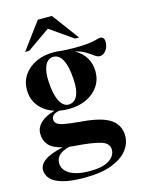

<svg xmlns="http://www.w3.org/2000/svg" viewBox="-140 -812 834 1124"><g transform="rotate(-15 277.0 -250.0)"><path d="M243.5 -180Q214.5 -180 188 -185Q161 -180.5 150 -169.8Q139 -159 139 -146Q139 -129 150.8 -118.8Q162.5 -108.5 197.5 -102Q232.5 -95.5 302.5 -89.5Q420.5 -79.5 471.2 -43.5Q522 -7.5 522 56.5Q522 103 490.8 143Q459.5 183 395 207.8Q330.5 232.5 230 232.5Q146.5 232.5 97.2 218.2Q48 204 26.5 180Q5 156 5 126.5Q5 95 37.8 70.2Q70.5 45.5 150.5 27Q92 13 68.2 -14.8Q44.5 -42.5 44.5 -83.5Q44.5 -120.5 74.2 -148.8Q104 -177 160 -192Q103 -210 69.2 -251.8Q35.5 -293.5 35.5 -351.5Q35.5 -402 62.2 -441Q89 -480 135.8 -502Q182.5 -524 242 -524Q268 -524 292 -520Q362 -516 405 -517.8Q448 -519.5 472 -523.8Q496 -528 508.2 -531.8Q520.5 -535.5 529.5 -535.5Q539.5 -535.5 546.5 -528.2Q553.5 -521 553.5 -504Q553.5 -473 537.2 -452.5Q521 -432 500.5 -432Q485 -432 468.8 -444.2Q452.5 -456.5 428 -472Q403.5 -487.5 364 -496.5Q405.5 -474.5 428.5 -437.2Q451.5 -400 451.5 -352Q451.5 -301.5 425 -262.8Q398.5 -224 351.5 -202Q304.5 -180 243.5 -180ZM254.5 -205.5Q289.5 -209 304.8 -245Q320 -281 315.5 -340.5Q311.5 -418.5 289.8 -459.8Q268 -501 231 -498.5Q198.5 -496 182.8 -459.8Q167 -423.5 171 -364Q175 -287 197 -245Q219 -203 254.5 -205.5ZM106.5 110.5Q106.5 154 150.2 178.5Q194 203 268 203Q348.5 203 387 177.5Q425.5 152 425.5 114.5Q425.5 75 376.2 60Q327 45 217 37Q202.5 35.5 189 34Q142.5 46.5 124.5 66Q106.5 85.5 106.5 110.5ZM83 -569 203.5 -732H289L410 -569H385.5L246.5 -666L107.5 -569Z"/></g></svg>

Font: Newsreader 72pt SemiBold
Style: Regular
Weight: 600
Designer: Hugues Gentile
Foundry: Production Type
Version: Version 1.003; ttfautohint (v1.8.3)